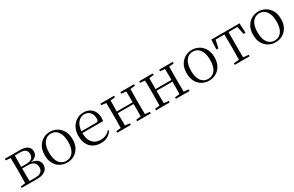

<svg xmlns="http://www.w3.org/2000/svg" viewBox="159 -1718 4484 2924"><g transform="rotate(-30 2401.5 -256.0)"><path d="M45 0V-27L128 -36Q128 -49 128 -65Q129 -106 129.5 -149.5Q130 -193 130 -227V-285Q130 -319 129.5 -362.5Q129 -406 128 -447Q128 -463 128 -476L45 -485V-512H311Q402 -512 443.5 -478Q485 -444 485 -388Q485 -359 471 -332.5Q457 -306 423 -288Q400 -275 364 -269Q406 -264 435 -251Q474 -233 492 -204Q510 -175 510 -135Q510 -101 490.5 -70Q471 -39 428.5 -19.5Q386 0 313 0ZM202 -31H299Q371 -31 404.5 -59Q438 -87 438 -139Q438 -189 405.5 -220.5Q373 -252 292 -252H200V-227Q200 -193 200.5 -149.5Q201 -106 201 -65Q202 -46 202 -31ZM200 -281H290Q416 -281 416 -384Q416 -431 387.5 -455.5Q359 -480 293 -480H202Q202 -465 201 -446Q201 -405 200 -358Q200 -317 200 -281Z M842 14Q779 14 723 -15.5Q667 -45 632.5 -105Q598 -165 598 -255Q598 -345 633.5 -405.5Q669 -466 725 -496Q781 -526 842 -526Q905 -526 961 -496Q1017 -466 1052.5 -405.5Q1088 -345 1088 -255Q1088 -165 1052.5 -105Q1017 -45 961.5 -15.5Q906 14 842 14ZM842 -16Q920 -16 965 -77.5Q1010 -139 1010 -254Q1010 -369 965 -432Q920 -495 842 -495Q765 -495 720 -432Q675 -369 675 -254Q675 -139 720 -77.5Q765 -16 842 -16Z M1439 14Q1367 14 1310 -15.5Q1253 -45 1221 -105Q1189 -165 1189 -254Q1189 -337 1222.5 -398Q1256 -459 1311 -492.5Q1366 -526 1431 -526Q1494 -526 1539.5 -499Q1585 -472 1609 -426Q1633 -380 1633 -321Q1633 -285 1627 -261H1264Q1264 -184 1288 -133Q1313 -81 1356.5 -56.5Q1400 -32 1457 -32Q1510 -32 1550 -50.5Q1590 -69 1621 -105L1636 -91Q1603 -42 1554.5 -14Q1506 14 1439 14ZM1264 -292H1522Q1547 -292 1555.5 -305Q1564 -318 1564 -346Q1564 -410 1529 -452.5Q1494 -495 1429 -495Q1383 -495 1345.5 -467Q1308 -439 1286 -388Q1268 -346 1264 -292Z M1725 0V-27L1808 -36Q1808 -49 1808 -65Q1809 -106 1809.5 -149.5Q1810 -193 1810 -227V-285Q1810 -319 1809.5 -362.5Q1809 -406 1808 -447Q1808 -463 1808 -476L1725 -485V-512H1966V-485L1883 -476Q1883 -462 1883 -446Q1882 -405 1882 -360Q1882 -319 1881 -284H2161Q2161 -319 2161 -360Q2160 -405 2160 -446Q2160 -463 2159 -476L2076 -485V-512H2316V-485L2233 -476Q2233 -463 2233 -447Q2232 -406 2231.5 -362.5Q2231 -319 2231 -285V-227Q2231 -193 2231.5 -149.5Q2232 -106 2233 -65Q2233 -49 2233 -36L2316 -27V0H2076V-27L2159 -36Q2160 -49 2160 -66Q2160 -108 2161 -158Q2161 -206 2161 -254H1881Q1881 -206 1882 -158Q1882 -108 1883 -66Q1883 -50 1883 -36L1966 -27V0Z M2407 0V-27L2490 -36Q2490 -49 2490 -65Q2491 -106 2491.5 -149.5Q2492 -193 2492 -227V-285Q2492 -319 2491.5 -362.5Q2491 -406 2490 -447Q2490 -463 2490 -476L2407 -485V-512H2648V-485L2565 -476Q2565 -462 2565 -446Q2564 -405 2564 -360Q2564 -319 2563 -284H2843Q2843 -319 2843 -360Q2842 -405 2842 -446Q2842 -463 2841 -476L2758 -485V-512H2998V-485L2915 -476Q2915 -463 2915 -447Q2914 -406 2913.5 -362.5Q2913 -319 2913 -285V-227Q2913 -193 2913.5 -149.5Q2914 -106 2915 -65Q2915 -49 2915 -36L2998 -27V0H2758V-27L2841 -36Q2842 -49 2842 -66Q2842 -108 2843 -158Q2843 -206 2843 -254H2563Q2563 -206 2564 -158Q2564 -108 2565 -66Q2565 -50 2565 -36L2648 -27V0Z M3338 14Q3275 14 3219 -15.5Q3163 -45 3128.5 -105Q3094 -165 3094 -255Q3094 -345 3129.5 -405.5Q3165 -466 3221 -496Q3277 -526 3338 -526Q3401 -526 3457 -496Q3513 -466 3548.5 -405.5Q3584 -345 3584 -255Q3584 -165 3548.5 -105Q3513 -45 3457.5 -15.5Q3402 14 3338 14ZM3338 -16Q3416 -16 3461 -77.5Q3506 -139 3506 -254Q3506 -369 3461 -432Q3416 -495 3338 -495Q3261 -495 3216 -432Q3171 -369 3171 -254Q3171 -139 3216 -77.5Q3261 -16 3338 -16Z M3668 -342 3676 -512H4172L4179 -342H4145L4115 -480H3961Q3960 -465 3960 -447Q3960 -406 3959.5 -362.5Q3959 -319 3959 -285V-227Q3959 -193 3959.5 -149.5Q3960 -106 3960 -65Q3960 -49 3961 -36L4055 -27V0H3793V-27L3887 -36Q3887 -49 3887 -65Q3888 -106 3888.5 -149.5Q3889 -193 3889 -227V-285Q3889 -319 3888.5 -362.5Q3888 -406 3887 -447Q3887 -465 3887 -480H3732L3703 -342Z M4507 14Q4444 14 4388 -15.5Q4332 -45 4297.5 -105Q4263 -165 4263 -255Q4263 -345 4298.5 -405.5Q4334 -466 4390 -496Q4446 -526 4507 -526Q4570 -526 4626 -496Q4682 -466 4717.5 -405.5Q4753 -345 4753 -255Q4753 -165 4717.5 -105Q4682 -45 4626.5 -15.5Q4571 14 4507 14ZM4507 -16Q4585 -16 4630 -77.5Q4675 -139 4675 -254Q4675 -369 4630 -432Q4585 -495 4507 -495Q4430 -495 4385 -432Q4340 -369 4340 -254Q4340 -139 4385 -77.5Q4430 -16 4507 -16Z"/></g></svg>

Font: Early Summer Mincho Light
Style: Regular
Weight: 300
Designer: GuiWonder
Version: Version 1.002